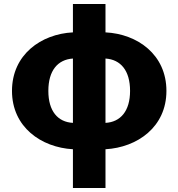

<svg xmlns="http://www.w3.org/2000/svg" viewBox="-20 -739 893 961"><path d="M508 -446C584 -441 631 -386 631 -284C631 -183 583 -128 508 -124ZM345 -124C269 -128 222 -183 222 -284C222 -386 269 -441 345 -446ZM508 -719H345V-577C186 -569 40 -466 40 -284C40 -103 186 -1 345 8V202H508V8C667 -1 813 -103 813 -284C813 -466 668 -569 508 -577Z"/></svg>

Font: Noto Sans T Chinese Black
Style: Bold
Weight: 900
Designer: Ryoko NISHIZUKA (kana & ideographs); Paul D. Hunt (Latin, Greek & Cyrillic); Wenlong ZHANG (bopomofo); Sandoll Communica
Foundry: Adobe Systems Incorporated
Version: Version 1.000;PS 1;hotconv 1.0.78;makeotf.lib2.5.61930